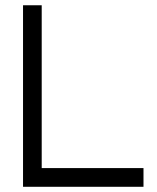

<svg xmlns="http://www.w3.org/2000/svg" viewBox="-20 -717 601 737"><path d="M68.4 0V-696.8H140.1V-71.8H530.8V0Z"/></svg>

Font: Basically A Sans Serif
Style: Regular
Weight: 400
Designer: Hyung-Suk Kim
Foundry: Mental Design
Version: 1.000